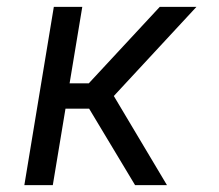

<svg xmlns="http://www.w3.org/2000/svg" viewBox="-20 -540 640 560"><path d="M51 0 137 -520H220L183 -297H239L446 -520H553L312 -260L467 0H374L240 -223H171L134 0Z"/></svg>

Font: Iosevka Custom Oblique
Style: Regular
Weight: 400
Italic angle: -9°
Designer: Belleve Invis
Foundry: Belleve Invis
Version: Version 27.0.1